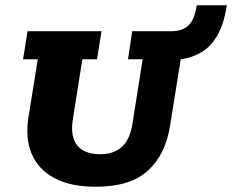

<svg xmlns="http://www.w3.org/2000/svg" viewBox="-20 -702 885 732"><path d="M345 10Q250 10 188.5 -22.5Q127 -55 101.5 -114Q76 -173 88 -252L124 -476H68L85 -583H367L350 -476H294L258 -249Q247 -182 274 -148Q301 -114 363 -114Q414 -114 445 -142.5Q476 -171 485 -231L524 -476H468L484 -583H633Q674 -583 698 -604.5Q722 -626 730 -682H845Q834 -612 809.5 -568.5Q785 -525 749 -503.5Q713 -482 669 -476L629 -226Q612 -114 544.5 -52Q477 10 345 10Z"/></svg>

Font: Rokkitt SemiBold ExtraBold
Style: Italic
Weight: 800
Italic angle: -9°
Version: Version 3.103